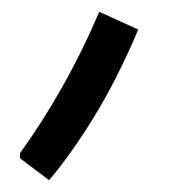

<svg xmlns="http://www.w3.org/2000/svg" viewBox="-20 -134 323 325"><path d="M63 171 14 134V125Q51 74 85.5 13Q120 -48 148 -114L214 -84Q178 1 138.5 65Q99 129 63 171Z"/></svg>

Font: Fustat Medium
Style: Regular
Weight: 500
Designer: Mohamed Gaber, Khaled Hosny, Laura Garcia Mut
Foundry: Kief Type Foundry, Alif Type Foundry, Hard Type Foundry
Version: Version 1.007